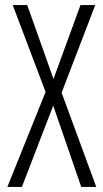

<svg xmlns="http://www.w3.org/2000/svg" viewBox="-20 -734 406 754"><path d="M358 0H299L189 -319L66 0H9L159 -373L30 -714H87L190 -424L296 -714H354L222 -370Z"/></svg>

Font: Noto Sans Myanmar ExtraCondensed Light
Style: Regular
Weight: 300
Width: 2
Designer: Monotype Design Team
Foundry: Monotype Imaging Inc.
Version: Version 2.107; ttfautohint (v1.8.4.7-5d5b)